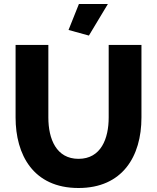

<svg xmlns="http://www.w3.org/2000/svg" viewBox="-20 -935 787 961"><path d="M425 -757 520 -915H375L323 -785ZM373 6C592 6 688 -151 688 -347V-710H524V-347C524 -242 486 -140 373 -140C262 -140 222 -239 222 -347V-710H58V-347C58 -161 146 6 373 6Z"/></svg>

Font: FIGSv2-sans-serif ExtraBold
Style: Regular
Weight: 800
Designer: Matt McInerney, Pablo Impallari, Rodrigo Fuenzalida,Mirko Velimirovic
Foundry: Matt McInerney, Pablo Impallari, Rodrigo Fuenzalida
Version: Version 4.021;hotconv 1.0.109;makeotfexe 2.5.65596